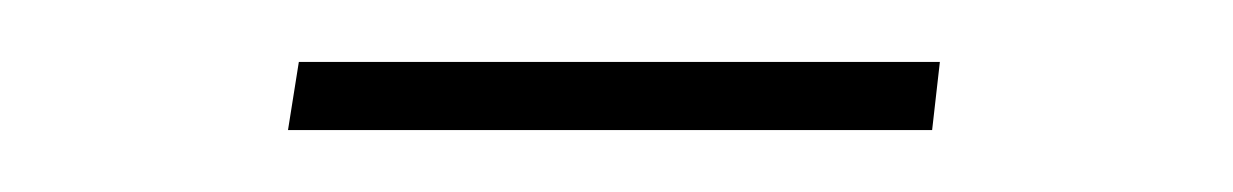

<svg xmlns="http://www.w3.org/2000/svg" viewBox="-20 -326 398 62"><path d="M76.5 -306H283.5L281 -284H73Z"/></svg>

Font: Lato Thin
Style: Italic
Weight: 200
Italic angle: -7°
Designer: Lukasz Dziedzic
Foundry: tyPoland Lukasz Dziedzic
Version: Version 2.007; 2014-02-27